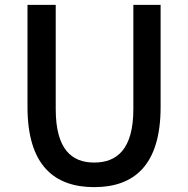

<svg xmlns="http://www.w3.org/2000/svg" viewBox="-20 -756 773 789"><path d="M367 13C530 13 640 -76 640 -316V-736H528V-308C528 -142 460 -88 367 -88C275 -88 209 -142 209 -308V-736H93V-316C93 -76 204 13 367 13Z"/></svg>

Font: Source Han Sans KR Medium
Style: Regular
Weight: 500
Designer: Ryoko NISHIZUKA (kana & ideographs); Paul D. Hunt (Latin, Greek & Cyrillic); Wenlong ZHANG (bopomofo); Sandoll Communica
Foundry: Adobe Systems Incorporated
Version: Version 1.001;PS 1.001;hotconv 1.0.78;makeotf.lib2.5.61930